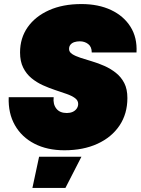

<svg xmlns="http://www.w3.org/2000/svg" viewBox="-20 -730 694 948"><path d="M298 12Q213 12 150 -20.5Q87 -53 53.5 -112Q20 -171 23 -250H245Q241 -216 258 -194Q275 -172 310 -172Q326 -172 338.5 -177.5Q351 -183 358.5 -193.5Q366 -204 366 -217Q366 -234 350.5 -245.5Q335 -257 309.5 -266Q284 -275 253.5 -285Q223 -295 192 -309Q161 -323 135.5 -344Q110 -365 94.5 -396Q79 -427 79 -471Q79 -542 116.5 -595.5Q154 -649 222 -679.5Q290 -710 382 -710Q466 -710 528.5 -680.5Q591 -651 624.5 -597.5Q658 -544 654 -471H433Q433 -499 415.5 -512.5Q398 -526 374 -526Q359 -526 347 -522Q335 -518 328 -509.5Q321 -501 321 -488Q321 -473 336.5 -463Q352 -453 378 -444.5Q404 -436 434.5 -427Q465 -418 495.5 -404.5Q526 -391 552 -370.5Q578 -350 593.5 -320Q609 -290 609 -246Q609 -168 570 -110Q531 -52 461 -20Q391 12 298 12ZM140 198 173 44H382L303 198Z"/></svg>

Font: Azeret Mono Thin Black
Style: Italic
Weight: 900
Italic angle: -12°
Version: Version 1.002